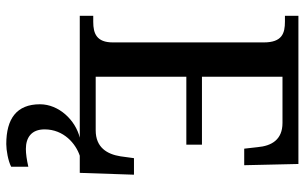

<svg xmlns="http://www.w3.org/2000/svg" viewBox="-204 -550 994 627"><g transform="rotate(90 293.5 -237.0)"><path d="M32 0H430C373 14 321 68 321 130C321 206 368 240 451 240C471 240 506 234 525 224V168C503 173 483 176 467 176C430 176 403 158 403 115C403 52 450 13 489 0H545L551 -177H497L491 -133C484 -89 462 -52 406 -52H231V-348H453V-399H231V-662H382C437 -662 457 -626 461 -581L466 -537H520L516 -714H32V-670H51C89 -670 119 -661 119 -601V-108C119 -55 90 -44 52 -44H32Z"/></g></svg>

Font: Noto Serif Myanmar SemiCondensed Medium
Style: Regular
Weight: 500
Width: 4
Designer: Ben Mitchell and the Monotype Design Team
Foundry: Monotype Imaging Inc.
Version: Version 2.106